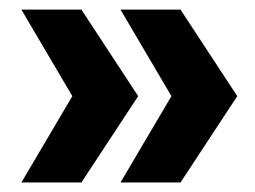

<svg xmlns="http://www.w3.org/2000/svg" viewBox="-20 -466 535 403"><path d="M150.9 -83H24.9L131.8 -264.2L24.9 -445.8H150.9L270 -264.2ZM358.9 -83H232.9L339.8 -264.2L232.9 -445.8H358.9L478 -264.2Z"/></svg>

Font: Montserrat-SemiBold
Style: Regular
Weight: 600
Designer: Julieta Ulanovsky
Foundry: Julieta Ulanovsky
Version: Version 6.001